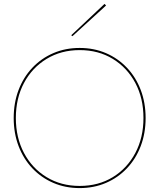

<svg xmlns="http://www.w3.org/2000/svg" viewBox="-20 -953 814 981"><path d="M522 -925 350 -768 344 -773 514 -933ZM50 -350Q50 -428 75 -493.5Q100 -559 145.5 -607Q191 -655 252.5 -681.5Q314 -708 387 -708Q460 -708 521.5 -681.5Q583 -655 628.5 -607Q674 -559 699 -493.5Q724 -428 724 -350Q724 -272 699 -206.5Q674 -141 628.5 -93Q583 -45 521.5 -18.5Q460 8 387 8Q314 8 252.5 -18.5Q191 -45 145.5 -93Q100 -141 75 -206.5Q50 -272 50 -350ZM61 -350Q61 -250 102.5 -171.5Q144 -93 218 -48Q292 -3 387 -3Q483 -3 556.5 -48Q630 -93 671.5 -171.5Q713 -250 713 -350Q713 -451 671.5 -529Q630 -607 556.5 -652Q483 -697 387 -697Q292 -697 218 -652Q144 -607 102.5 -529Q61 -451 61 -350Z"/></svg>

Font: Jost* Hairline
Style: Regular
Weight: 100
Version: Version 3.7